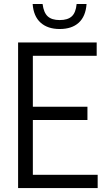

<svg xmlns="http://www.w3.org/2000/svg" viewBox="-20 -956 536 976"><path d="M72 0V-740H471.5V-672.5H147V-413.5H424.5V-346H147V-67.5H476.5V0ZM283.5 -808.5Q222.5 -808.5 186.5 -840.8Q150.5 -873 146 -935.5H196.5Q202 -892 222.5 -873Q243 -854 283.5 -854Q324.5 -854 345 -873Q365.5 -892 369.5 -935.5H420Q415.5 -872.5 380.2 -840.5Q345 -808.5 283.5 -808.5Z"/></svg>

Font: Encode Sans Condensed Condensed
Style: Regular
Weight: 400
Width: 3
Designer: Multiple Designers
Foundry: Impallari Type
Version: Version 3.000; ttfautohint (v1.8.3) -l 8 -r 50 -G 200 -x 14 